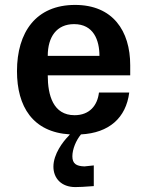

<svg xmlns="http://www.w3.org/2000/svg" viewBox="-20 -533 599 780"><path d="M174 -306C174 -383 210 -435 281 -435C360 -435 384 -370 384 -306ZM361 139 323 143C290 142 274 132 274 102C274 73 289 37 309 13C423 7 492 -54 505 -157H382C376 -105 344 -65 283 -65C196 -65 174 -146 174 -227H509V-268C509 -408 438 -513 285 -513C126 -513 49 -402 49 -244C49 -100 113 4 264 13L258 20C236 42 197 93 197 144C197 191 229 227 286 227C297 227 327 226 361 223Z"/></svg>

Font: Perun SemiBold
Style: Regular
Weight: 600
Foundry: Copyright (c) Stefan Peev, Context Ltd, 2016
Version: Version 1.089